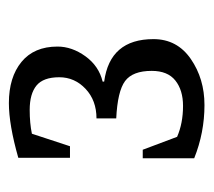

<svg xmlns="http://www.w3.org/2000/svg" viewBox="-44 -738 476 428"><g transform="rotate(-90 194.0 -524.0)"><path d="M144 -546.9Q184.1 -546.9 210 -571.3Q235.8 -595.7 235.8 -629.9Q235.8 -665.5 217.3 -680.7Q198.7 -695.8 163.1 -695.8Q133.3 -695.8 109.9 -690.9L82 -606H56.2V-721.2Q129.9 -742.2 178.2 -742.2Q235.8 -742.2 270 -714.1Q304.2 -686 304.2 -633.8Q304.2 -601.6 282.5 -571.5Q260.7 -541.5 226.1 -533.2V-529.8Q320.8 -517.1 320.8 -419.9Q320.8 -367.2 276.6 -336.7Q232.4 -306.2 173.8 -306.2Q112.3 -306.2 55.2 -329.1V-443.8H74.2L103 -367.2Q133.3 -354 171.9 -354Q207 -354 228.5 -371.1Q250 -388.2 250 -423.8Q250 -466.3 227.3 -483.2Q204.6 -500 144 -502.9Z"/></g></svg>

Font: Amethysta
Style: Regular
Weight: 400
Designer: Konstantin Vinogradov, Alexei Vanyashin
Foundry: Cyreal (www.cyreal.org)
Version: Version 1.003